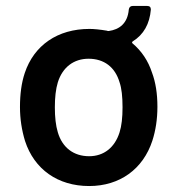

<svg xmlns="http://www.w3.org/2000/svg" viewBox="-20 -616 585 644"><path d="M490 -372C477 -412 455 -445 424 -471C423 -472 423 -473 423 -474C423 -475 424 -476 425 -477C462 -500 482 -536 486 -584C486 -592 482 -596 474 -596H425C418 -596 413 -592 412 -584C408 -537 380 -517 345 -512C342 -512 340 -512 339 -513C315 -517 295 -519 280 -519C173 -519 94 -464 63 -371C52 -338 47 -300 47 -257C47 -217 53 -179 64 -143C95 -48 174 8 279 8C382 8 460 -49 491 -144C502 -178 508 -216 508 -258C508 -302 502 -340 490 -372ZM381 -172C365 -121 328 -92 279 -92C227 -92 189 -121 174 -172C167 -195 164 -223 164 -256C164 -289 167 -317 174 -340C190 -391 228 -419 277 -419C329 -419 366 -391 381 -340C388 -320 391 -292 391 -256C391 -222 388 -194 381 -172Z"/></svg>

Font: Barlow SemiBold Numbers
Style: Regular
Weight: 600
Designer: Jeremy Tribby
Foundry: Tribby Type
Version: Version 1.408